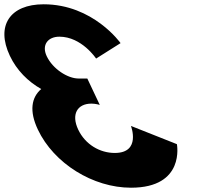

<svg xmlns="http://www.w3.org/2000/svg" viewBox="-242 -860 989 895"><path d="M206 -587C206 -587 138.8 -689 34.8 -689C-18.2 -689 -49.3 -651 -24.2 -598C4.2 -538 74 -494 124 -494H165L223.1 -371C223.1 -371 204.3 -377 184.3 -377C118.3 -377 88.9 -327 122.5 -256C155.6 -186 224 -147 293 -147C417 -147 368.4 -273 368.4 -273L582.6 -188C582.6 -188 622.6 15 368.6 15C191.6 15 9.2 -98 -65.5 -256C-106.7 -343 -95.4 -406 -49.9 -445C-111.4 -480 -164 -532 -196.1 -600C-262.3 -740 -195.6 -840 -38.6 -840C192.4 -840 320 -659 320 -659Z"/></svg>

Font: Hussar
Style: BdOpOblFive
Weight: 700
Foundry: Cannot Into Space Fonts
Version: Version 2.00